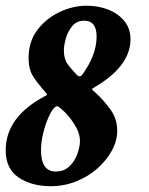

<svg xmlns="http://www.w3.org/2000/svg" viewBox="-48 -638 515 664"><path d="M127.9 5.9Q60.5 5.9 16.1 -24.4Q-28.3 -54.7 -28.3 -118.2Q-28.3 -235.4 111.3 -307.6Q117.2 -310.5 112.3 -315.4Q82 -349.6 66.4 -374Q50.8 -398.4 50.8 -437.5Q50.8 -494.1 81.1 -534.2Q111.3 -574.2 157.7 -596.2Q204.1 -618.2 251 -618.2Q293 -618.2 327.1 -604.5Q361.3 -590.8 382.3 -564.9Q403.3 -539.1 403.3 -502Q403.3 -407.2 273.4 -333Q268.6 -330.1 272.5 -326.2L282.2 -317.4Q308.6 -293.9 333 -260.7Q357.4 -227.5 357.4 -186.5Q357.4 -151.4 338.9 -117.2Q320.3 -83 288.6 -55.2Q256.8 -27.3 215.3 -10.7Q173.8 5.9 127.9 5.9ZM227.5 -374Q231.4 -374 234.4 -377Q286.1 -446.3 286.1 -511.7Q286.1 -566.4 243.2 -566.4Q216.8 -566.4 201.2 -546.9Q185.5 -527.3 179.2 -503.4Q172.9 -479.5 172.9 -463.9Q172.9 -433.6 186 -416Q199.2 -398.4 217.8 -378.9Q222.7 -374 227.5 -374ZM144.5 -44.9Q173.8 -44.9 192.4 -63Q210.9 -81.1 219.7 -106Q228.5 -130.9 228.5 -150.4Q228.5 -178.7 208 -210.4Q187.5 -242.2 161.1 -263.7Q154.3 -269.5 150.9 -270.5Q147.5 -271.5 142.6 -267.6Q132.8 -260.7 121.1 -235.4Q109.4 -210 101.6 -178.2Q93.8 -146.5 93.8 -119.1Q93.8 -44.9 144.5 -44.9Z"/></svg>

Font: Crimson Text
Style: Bold Italic
Weight: 700
Italic angle: -11°
Designer: Sebastian Kosch
Foundry: Sebastian Kosch
Version: Version 1.100; ttfautohint (v1.8.4)